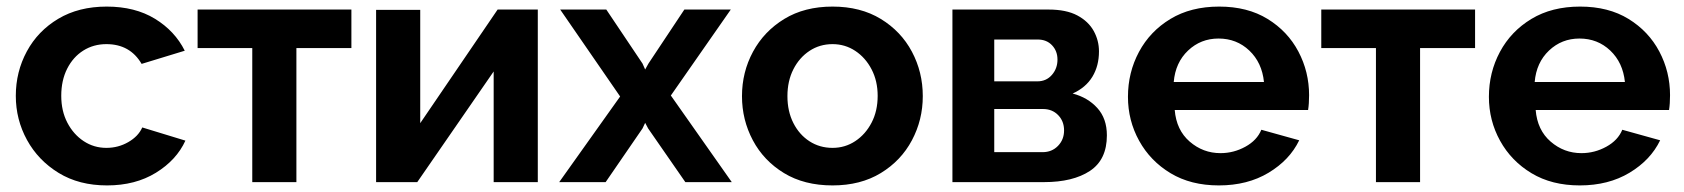

<svg xmlns="http://www.w3.org/2000/svg" viewBox="-20 -553 5112 583"><path d="M305 10Q220 10 158 -28Q96 -66 62 -128Q28 -190 28 -262Q28 -335 61.5 -397Q95 -459 157 -496Q219 -533 304 -533Q390 -533 450.5 -496Q511 -459 541 -399L410 -359Q375 -419 303 -419Q264 -419 233 -399.5Q202 -380 184 -344.5Q166 -309 166 -262Q166 -216 184.5 -180.5Q203 -145 234 -124.5Q265 -104 303 -104Q339 -104 369.5 -121.5Q400 -139 412 -166L543 -126Q516 -67 453.5 -28.5Q391 10 305 10Z M746 0V-407H580V-524H1047V-407H880V0Z M1122 0V-523H1256V-179L1491 -524H1613V0H1479V-336L1247 0Z M1821 -524 1931 -360 1939 -342 1949 -360 2058 -524H2199L2017 -263L2202 0H2061L1948 -163L1939 -180L1931 -163L1819 0H1678L1863 -260L1681 -524Z M2508 10Q2422 10 2360.5 -27.5Q2299 -65 2266 -127Q2233 -189 2233 -261Q2233 -334 2266.5 -396Q2300 -458 2361.5 -495.5Q2423 -533 2508 -533Q2593 -533 2654.5 -495.5Q2716 -458 2749 -396Q2782 -334 2782 -261Q2782 -189 2749 -127Q2716 -65 2654.5 -27.5Q2593 10 2508 10ZM2371 -261Q2371 -215 2389 -179.5Q2407 -144 2438 -124Q2469 -104 2508 -104Q2546 -104 2577 -124.5Q2608 -145 2626.5 -180.5Q2645 -216 2645 -262Q2645 -307 2626.5 -342.5Q2608 -378 2577 -398.5Q2546 -419 2508 -419Q2469 -419 2438 -398.5Q2407 -378 2389 -342.5Q2371 -307 2371 -261Z M2872 0V-524H3164Q3218 -524 3251.5 -506Q3285 -488 3301 -459Q3317 -430 3317 -397Q3317 -353 3297 -320Q3277 -287 3237 -269Q3283 -257 3312 -225Q3341 -193 3341 -142Q3341 -68 3289.5 -34Q3238 0 3150 0ZM2999 -306H3130Q3157 -306 3174 -325.5Q3191 -345 3191 -372Q3191 -398 3174.5 -415.5Q3158 -433 3131 -433H2999ZM2999 -91H3146Q3174 -91 3192.5 -110Q3211 -129 3211 -157Q3211 -185 3193 -203.5Q3175 -222 3147 -222H2999Z M3681 10Q3596 10 3534.5 -27Q3473 -64 3439 -125.5Q3405 -187 3405 -259Q3405 -333 3438.5 -395.5Q3472 -458 3534 -495.5Q3596 -533 3682 -533Q3768 -533 3829 -495.5Q3890 -458 3922.5 -396.5Q3955 -335 3955 -264Q3955 -238 3952 -219H3547Q3552 -158 3592.5 -123Q3633 -88 3686 -88Q3726 -88 3761.5 -107.5Q3797 -127 3810 -159L3925 -127Q3896 -67 3832 -28.5Q3768 10 3681 10ZM3544 -304H3818Q3812 -363 3773.5 -399.5Q3735 -436 3680 -436Q3626 -436 3587.5 -399.5Q3549 -363 3544 -304Z M4158 0V-407H3992V-524H4459V-407H4292V0Z M4777 10Q4692 10 4630.5 -27Q4569 -64 4535 -125.5Q4501 -187 4501 -259Q4501 -333 4534.5 -395.5Q4568 -458 4630 -495.5Q4692 -533 4778 -533Q4864 -533 4925 -495.5Q4986 -458 5018.5 -396.5Q5051 -335 5051 -264Q5051 -238 5048 -219H4643Q4648 -158 4688.5 -123Q4729 -88 4782 -88Q4822 -88 4857.5 -107.5Q4893 -127 4906 -159L5021 -127Q4992 -67 4928 -28.5Q4864 10 4777 10ZM4640 -304H4914Q4908 -363 4869.5 -399.5Q4831 -436 4776 -436Q4722 -436 4683.5 -399.5Q4645 -363 4640 -304Z"/></svg>

Font: Raleway
Style: Bold
Weight: 700
Designer: Matt McInerney, Pablo Impallari, Rodrigo Fuenzalida
Foundry: Matt McInerney, Pablo Impallari, Rodrigo Fuenzalida
Version: Version 4.026